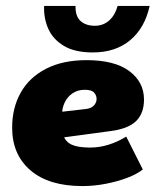

<svg xmlns="http://www.w3.org/2000/svg" viewBox="-20 -617 525 648"><path d="M258 11Q145 11 83 -42Q21 -95 21 -186Q21 -253 50 -304.5Q79 -356 135.5 -385Q192 -414 272 -414Q367 -414 416.5 -377Q466 -340 466 -281Q466 -235 440 -209Q414 -183 356 -175L111 -142V-231L269 -249Q288 -251 297 -261Q306 -271 306 -283Q306 -295 297.5 -304.5Q289 -314 266 -314Q243 -314 225.5 -302.5Q208 -291 198.5 -271.5Q189 -252 189 -226V-189Q189 -155 209 -137Q229 -119 285 -119Q315 -119 346 -128.5Q377 -138 406 -156L462 -45Q442 -29 408.5 -16.5Q375 -4 336 3.5Q297 11 258 11ZM293 -440Q232 -440 195 -462.5Q158 -485 142.5 -521Q127 -557 129 -597H235Q234 -562 252 -546Q270 -530 300 -530Q328 -530 348 -547.5Q368 -565 377 -597H485Q469 -523 419.5 -481.5Q370 -440 293 -440Z"/></svg>

Font: Rokkitt SemiBold Black
Style: Italic
Weight: 900
Italic angle: -9°
Version: Version 3.103